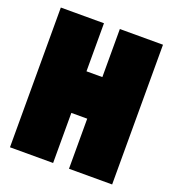

<svg xmlns="http://www.w3.org/2000/svg" viewBox="-118 -716 726 807"><g transform="rotate(20 245.5 -312.5)"><path d="M17 0H210V-224H281V0H474V-625H281V-410H210V-625H17Z"/></g></svg>

Font: Blinker Headline
Style: Regular
Weight: 900
Width: 4
Designer: Juergen Huber
Foundry: supertype
Version: Version 1.015;PS 1.15;hotconv 1.0.88;makeotf.lib2.5.647800